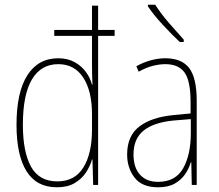

<svg xmlns="http://www.w3.org/2000/svg" viewBox="-20 -784 928 814"><path d="M221 10Q135 10 92.5 -58Q50 -126 50 -255Q50 -393 96 -465Q142 -537 227 -537Q267 -537 296.5 -520.5Q326 -504 344.5 -478.5Q363 -453 370 -425H372Q371 -448 370.5 -469Q370 -490 370 -511V-632H210V-657H370V-760H396V-657H466V-632H396V0H375L372 -108H370Q362 -79 344 -52Q326 -25 296 -7.5Q266 10 221 10ZM223 -15Q297 -15 333.5 -74Q370 -133 370 -234V-300Q370 -398 333 -455Q296 -512 227 -512Q154 -512 115.5 -447.5Q77 -383 77 -255Q77 -140 111.5 -77.5Q146 -15 223 -15Z M681 -537Q750 -537 782 -495.5Q814 -454 814 -356V0H793L791 -96H789Q781 -69 764.5 -45Q748 -21 720.5 -5.5Q693 10 650 10Q582 10 550.5 -31Q519 -72 519 -129Q519 -208 570.5 -247.5Q622 -287 715 -296L788 -303V-351Q788 -441 762.5 -476.5Q737 -512 681 -512Q657 -512 628.5 -505Q600 -498 568 -480L558 -503Q586 -519 618 -528Q650 -537 681 -537ZM715 -273Q632 -265 589 -230.5Q546 -196 546 -129Q546 -74 573.5 -43.5Q601 -13 650 -13Q724 -13 756.5 -70.5Q789 -128 789 -220V-279ZM638 -764Q663 -725 696 -687Q729 -649 759 -616V-606H742Q710 -636 671 -678Q632 -720 607 -757V-764Z"/></svg>

Font: Noto Sans Lao Looped Condensed Thin
Style: Regular
Weight: 100
Width: 3
Designer: Mark Frömberg, Ben Mitchell
Foundry: The Fontpad Ltd
Version: Version 1.002; ttfautohint (v1.8.4.7-5d5b)